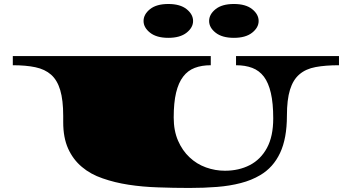

<svg xmlns="http://www.w3.org/2000/svg" viewBox="-20 -910 1725 958"><path d="M924.8 27.8Q846.2 27.8 769 24.9Q691.4 22.5 621.6 11.7Q551.8 1 492.2 -20Q431.6 -40.5 388.7 -77.1Q344.7 -113.8 320.1 -168.2Q295.4 -222.7 295.4 -300.3V-331.1Q295.4 -410.6 280.5 -460.4Q265.6 -510.3 234.9 -537.4Q204.1 -564.5 156.7 -574.5Q109.4 -584.5 43.9 -584.5V-630.4H1031.7V-584.5Q986.3 -584.5 951.7 -571.3Q917 -558.1 894 -527.8Q870.6 -497.6 858.6 -447.5Q846.7 -397.5 846.7 -323.7Q846.7 -257.8 868.4 -208Q890.1 -158.2 925.8 -125Q961.4 -91.3 1007.6 -74.7Q1053.7 -58.1 1102.1 -58.1Q1171.9 -58.1 1226.3 -86.2Q1280.8 -114.3 1312 -171.9Q1343.3 -229.5 1343.3 -319.3Q1343.3 -395 1331.5 -445.8Q1319.8 -496.6 1296.9 -527.3Q1273.4 -558.1 1238.5 -571.3Q1203.6 -584.5 1157.7 -584.5V-630.4H1671.4V-584.5Q1604 -584.5 1554.9 -575.4Q1505.9 -566.4 1474.1 -539.1Q1442.4 -512.2 1427 -462.4Q1411.6 -412.6 1411.6 -332.5Q1411.6 -219.2 1377.4 -146.7Q1343.3 -74.2 1278.3 -36.1Q1234.9 -10.3 1181.2 3.4Q1127 17.6 1062.5 22.7Q998 27.8 924.8 27.8ZM1147 -721.2Q1088.4 -721.2 1055.9 -746.8Q1023.4 -772.5 1023.4 -805.2Q1023.4 -838.4 1055.7 -864.3Q1087.9 -890.1 1147 -890.1Q1206.1 -890.1 1238.3 -864.3Q1270.5 -838.4 1270.5 -805.2Q1270.5 -772.5 1238 -746.8Q1205.6 -721.2 1147 -721.2ZM819.8 -721.2Q761.2 -721.2 728.8 -746.8Q696.3 -772.5 696.3 -805.2Q696.3 -838.4 728.5 -864.3Q760.7 -890.1 819.8 -890.1Q878.9 -890.1 911.1 -864.3Q943.4 -838.4 943.4 -805.2Q943.4 -772.5 910.9 -746.8Q878.4 -721.2 819.8 -721.2Z"/></svg>

Font: Asset
Style: Regular
Weight: 400
Version: Version 1.003; ttfautohint (v1.8.4.7-5d5b)